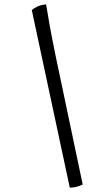

<svg xmlns="http://www.w3.org/2000/svg" viewBox="-20 -769 495 879"><path d="M299.5 90.1 125.5 -723Q132.8 -729.5 148.9 -737.9Q165 -746.3 191 -749.1Q195.5 -719.2 206.6 -657.5Q217.7 -595.8 234.7 -513L358.7 76Q350.2 80 334.5 85Q318.9 90.1 299.5 90.1Z"/></svg>

Font: Texturina Medium
Style: Italic
Weight: 500
Italic angle: -11°
Designer: Guillermo Torres Carreño
Foundry: Omnibus-Type
Version: Version 1.002